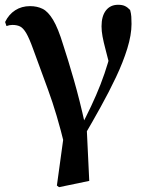

<svg xmlns="http://www.w3.org/2000/svg" viewBox="-20 -572 622 808"><path d="M219.4 208.9 253.7 -41 252.8 44.3Q219.8 -92.4 181.8 -195.4Q143.8 -298.3 119.5 -365.4Q103 -411 90.5 -432.4Q78 -453.7 64.9 -460.4Q51.8 -467.1 32.1 -467.1Q19.4 -467.1 7.3 -462.3L1.5 -479.4Q16.9 -511.4 44 -528.8Q71.2 -546.2 106.3 -546.2Q136.3 -546.2 159.3 -534.8Q182.3 -523.5 203.4 -488.5Q224.6 -453.4 245.8 -383.5Q265.8 -323 290.8 -236.2Q315.8 -149.4 337.6 -49.8L344.3 -47.4L355.6 189.3L228.4 215.7ZM334.2 0.1 313.8 -26.4Q341.4 -78.4 363.4 -125Q385.4 -171.6 403 -216.7Q420.5 -261.7 434.5 -308.6Q448.4 -355.5 459 -407.8L451.5 -257.3Q435.3 -322.3 425.3 -359.4Q415.4 -396.5 411.4 -419Q407.3 -441.4 407.3 -461.3Q407.3 -504.2 425.8 -528.1Q444.4 -551.9 477 -551.9Q494.5 -551.9 505.6 -546.7Q516.7 -541.5 527.6 -530Q531.8 -514.9 532.6 -501.9Q533.5 -489 533.5 -471.2Q533.5 -425.4 515.7 -367.7Q497.9 -310.1 468.2 -247.3Q438.5 -184.6 403.2 -121.1Q368 -57.5 334.2 0.1Z"/></svg>

Font: Noto Serif JP
Style: Regular
Weight: 200
Designer: Ryoko NISHIZUKA 西塚涼子 (kana & ideographs); Frank Grießhammer (Latin, Greek & Cyrillic); Wenlong ZHANG 张文龙 (bopomofo); San
Foundry: Adobe
Version: Version 2.001;hotconv 1.1.0;makeotfexe 2.6.0